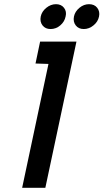

<svg xmlns="http://www.w3.org/2000/svg" viewBox="-20 -899 495 919"><path d="M248 -879Q223 -879 201.5 -861.5Q180 -844 175 -820Q170 -795 183.5 -777.5Q197 -760 222 -760Q248 -760 268.5 -777.5Q289 -795 294 -820Q300 -844 286.5 -861.5Q273 -879 248 -879ZM406 -879Q381 -879 360 -861.5Q339 -844 334 -820Q329 -795 342.5 -777.5Q356 -760 381 -760Q406 -760 427.5 -777.5Q449 -795 454 -820Q459 -844 445.5 -861.5Q432 -879 406 -879ZM150 -595 212 -593 86 0H197L346 -700H172Z"/></svg>

Font: Advent Pro
Style: Bold Italic
Weight: 700
Italic angle: -12°
Designer: VivaRado, Andreas Kalpakidis
Foundry: VivaRado, Andreas Kalpakidis
Version: Version 3.000